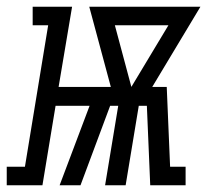

<svg xmlns="http://www.w3.org/2000/svg" viewBox="-86 -550 615 570"><path d="M-66 0V-55H-12L57 -475H11V-530H128L88 -292H243L179 -530H509L366 -292H409L419 -55H465V0H360L350 -236H326L287 0H226L265 -236H241L153 0H91L180 -236H79L40 0ZM304 -292 414 -475H255Z"/></svg>

Font: Iosevka Slab Light Oblique
Style: Regular
Weight: 300
Italic angle: -9°
Monospace: yes
Designer: Belleve Invis
Foundry: Belleve Invis
Version: Version 11.1.1; ttfautohint (v1.8.3)